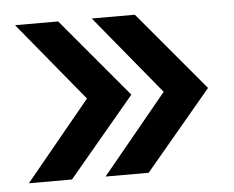

<svg xmlns="http://www.w3.org/2000/svg" viewBox="-39 -545 633 520"><g transform="rotate(-5 277.0 -285.0)"><path d="M19.5 -70.3 196.3 -285.2 19.5 -500H136.7L316.9 -285.2L136.7 -70.3ZM228 -70.3 404.8 -285.2 228 -500H345.2L525.4 -285.2L345.2 -70.3Z"/></g></svg>

Font: Inter Display Medium
Style: Regular
Weight: 500
Designer: Rasmus Andersson
Foundry: rsms
Version: Version 4.001;git-9221beed3